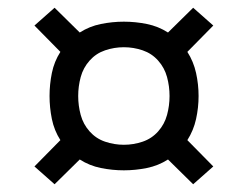

<svg xmlns="http://www.w3.org/2000/svg" viewBox="-20 -588 640 496"><path d="M121 -112 69 -158 136 -226Q120 -251 114 -280.5Q108 -310 108 -340Q108 -370 114 -399.5Q120 -429 136 -454L69 -522L121 -568L186 -504Q211 -520 240.5 -526Q270 -532 300 -532Q330 -532 359.5 -526Q389 -520 414 -504L479 -568L531 -522L464 -454Q480 -429 486.5 -399.5Q493 -370 493 -340Q493 -310 486.5 -280.5Q480 -251 464 -226L531 -158L479 -112L414 -176Q389 -160 359.5 -154Q330 -148 300 -148Q270 -148 240.5 -154Q211 -160 186 -176ZM300 -214Q325 -214 348.5 -222Q372 -230 388.5 -248.5Q405 -267 411.5 -291Q418 -315 418 -340Q418 -365 411.5 -389Q405 -413 388.5 -431.5Q372 -450 348.5 -458Q325 -466 300 -466Q275 -466 251.5 -458Q228 -450 211.5 -431.5Q195 -413 188.5 -389Q182 -365 182 -340Q182 -315 188.5 -291Q195 -267 211.5 -248.5Q228 -230 251.5 -222Q275 -214 300 -214Z"/></svg>

Font: Iosevka HT Extended
Style: Regular
Weight: 400
Width: 7
Monospace: yes
Designer: Belleve Invis
Foundry: Belleve Invis
Version: Version 32.3.0; ttfautohint (v1.8.4)